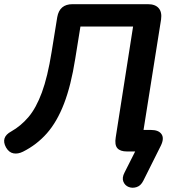

<svg xmlns="http://www.w3.org/2000/svg" viewBox="-34 -725 846 919"><path d="M652 140Q640 164 620 170.5Q600 177 582 170Q564 163 556.5 144.5Q549 126 562 101L613 0H574Q541 0 527.5 -16Q514 -32 520 -68L603 -598H351L326 -443Q306 -316 272.5 -229Q239 -142 190.5 -87Q142 -32 76 1Q52 13 30.5 9Q9 5 -5 -19Q-32 -68 20 -96Q66 -122 102.5 -165Q139 -208 166.5 -282.5Q194 -357 213 -476L240 -643Q251 -705 313 -705H674Q709 -705 725.5 -686Q742 -667 737 -632L653 -103H689Q725 -103 739 -83Q753 -63 736 -28Z"/></svg>

Font: Nunito
Style: Bold Italic
Weight: 700
Italic angle: -9°
Designer: Vernon Adams
Foundry: Vernon Adams
Version: Version 3.601; ttfautohint (v1.8.2.53-6de2)